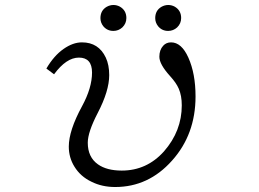

<svg xmlns="http://www.w3.org/2000/svg" viewBox="-20 -730 1040 770"><path d="M654.8 -710Q668 -710 680.2 -703.6Q706.5 -688.5 706.5 -657.7Q706.5 -635.7 690.4 -620.1Q674.8 -606 654.3 -606Q629.9 -606 614.3 -624.5Q602.5 -639.2 602.5 -657.2Q602.5 -688 627.4 -702.6Q640.6 -710 654.8 -710ZM435.1 -710Q448.2 -710 460.4 -703.6Q486.8 -688.5 486.8 -657.7Q486.8 -635.7 470.7 -620.1Q455.1 -606 434.6 -606Q410.2 -606 394.5 -624.5Q382.8 -639.2 382.8 -657.2Q382.8 -688 407.7 -702.6Q420.9 -710 435.1 -710ZM196.8 -432.1 166 -455.1Q196.3 -506.8 234.9 -533.7Q272.5 -560.1 308.6 -560.1Q375.5 -560.1 404.3 -499Q418 -469.7 418 -428.7Q418 -365.7 372.1 -277.3Q332 -200.2 332 -157.7Q332 -99.6 373 -70.8Q408.2 -45.9 468.3 -45.9Q568.8 -45.9 637.7 -123Q709 -204.6 709 -307.6Q709 -346.7 696.8 -374.5Q687 -397.5 662.1 -424.8Q619.1 -472.2 619.1 -502.4Q619.1 -529.8 634.3 -546.4Q646.5 -560.1 666 -560.1Q708 -560.1 735.4 -499Q764.2 -434.6 764.2 -343.3Q764.2 -190.9 669.9 -85.9Q575.7 20 441.9 20Q389.2 20 347.2 -1Q302.7 -22 278.3 -62Q255.9 -98.1 255.9 -142.1Q255.9 -206.5 309.1 -304.2Q349.1 -377.9 349.1 -439Q349.1 -499 296.4 -499Q246.1 -499 196.8 -432.1Z"/></svg>

Font: BIZ UDPMincho
Style: Regular
Weight: 400
Designer: TypeBank Co., Ltd.
Foundry: Morisawa Inc.
Version: Version 1.06